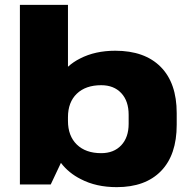

<svg xmlns="http://www.w3.org/2000/svg" viewBox="-20 -760 792 791"><path d="M461 11Q376 11 313 -22Q263 -47 231 -89L189 0H62V-740H260V-485Q282 -505 310 -519Q372 -551 455 -551Q576 -551 642 -484.5Q708 -418 708 -294V-246Q708 -122 643.5 -55.5Q579 11 461 11ZM397 -129Q449 -129 479.5 -161.5Q510 -194 510 -250V-287Q510 -344 479.5 -376.5Q449 -409 397 -409Q333 -409 296.5 -374Q260 -339 260 -277V-262Q260 -200 296.5 -164.5Q333 -129 397 -129Z"/></svg>

Font: Pathway Extreme 8pt Thin 12pt ExtraBold
Style: Regular
Weight: 800
Version: Version 1.001;gftools[0.9.26]